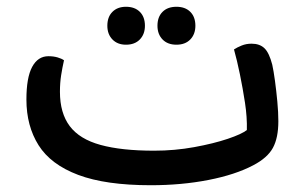

<svg xmlns="http://www.w3.org/2000/svg" viewBox="-20 -531 899 567"><path d="M425 16Q292 16 211 -14.5Q130 -45 94 -102Q58 -159 58 -237Q58 -302 75 -333.5Q92 -365 123 -365Q138 -365 150 -361.5Q162 -358 169 -353Q164 -331 160.5 -308.5Q157 -286 157 -260Q157 -197 186 -158.5Q215 -120 277 -103Q339 -86 435 -86Q496 -86 553.5 -96.5Q611 -107 652.5 -121Q694 -135 709 -147Q710 -185 703.5 -227.5Q697 -270 688.5 -311.5Q680 -353 671 -385Q680 -391 693.5 -396.5Q707 -402 723 -402Q747 -402 761 -388.5Q775 -375 784 -340Q788 -322 792 -292.5Q796 -263 799 -231Q802 -199 802 -173Q802 -124 786 -94.5Q770 -65 728 -43Q675 -15 595.5 0.5Q516 16 425 16ZM352 -399Q327 -399 312 -414.5Q297 -430 297 -455Q297 -481 312 -496Q327 -511 352 -511Q378 -511 393 -496Q408 -481 408 -455Q408 -430 393 -414.5Q378 -399 352 -399ZM501 -399Q475 -399 460 -414.5Q445 -430 445 -455Q445 -481 460 -496Q475 -511 501 -511Q527 -511 542 -496Q557 -481 557 -455Q557 -430 542 -414.5Q527 -399 501 -399Z"/></svg>

Font: Baloo Bhaijaan 2 Medium
Style: Regular
Weight: 500
Designer: Sanskriti Dholi, Noopur Datye and Ek Type
Foundry: Ek Type
Version: Version 1.701